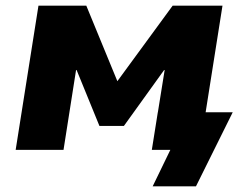

<svg xmlns="http://www.w3.org/2000/svg" viewBox="-20 -526 870 674"><path d="M516 128 578 0H513L534 -132H797L668 128ZM35 0 115 -506H283L392 -241L586 -506H761L681 0H513L558 -280H556L415 -84H329L249 -280H247L203 0Z"/></svg>

Font: Nunito Sans 7pt Black
Style: Italic
Weight: 900
Italic angle: -9°
Version: Version 3.101;gftools[0.9.27]